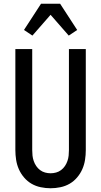

<svg xmlns="http://www.w3.org/2000/svg" viewBox="-20 -997 540 1025"><path d="M250 8Q224 8 197.5 2.5Q171 -3 148.5 -16Q126 -29 108.5 -49.5Q91 -70 80.5 -94Q70 -118 66 -144Q62 -170 62 -196V-735H152V-196Q152 -181 153.5 -166.5Q155 -152 160 -137.5Q165 -123 173.5 -110.5Q182 -98 194 -89Q206 -80 220.5 -76Q235 -72 250 -72Q265 -72 279.5 -76Q294 -80 306 -89Q318 -98 326.5 -110.5Q335 -123 340 -137.5Q345 -152 346.5 -166.5Q348 -181 348 -196V-735H438V-196Q438 -170 434 -144Q430 -118 419.5 -94Q409 -70 391.5 -49.5Q374 -29 351.5 -16Q329 -3 302.5 2.5Q276 8 250 8ZM153 -807 108 -837 199 -977H301L392 -837L347 -807L250 -918Z"/></svg>

Font: Iosevka Bendy Medium
Style: Regular
Weight: 500
Monospace: yes
Designer: Belleve Invis
Foundry: Belleve Invis
Version: Version 30.1.2